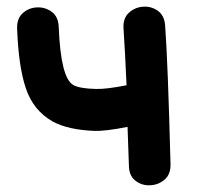

<svg xmlns="http://www.w3.org/2000/svg" viewBox="-20 -551 588 572"><path d="M364 -59Q364 -28 383 -13Q402 2 427 1Q452 0 470.5 -16Q489 -32 488 -63Q480 -368 472 -474Q470 -505 450 -519Q430 -533 405.5 -531Q381 -529 363.5 -512.5Q346 -496 348 -466Q353 -390 357 -297Q296 -285 266 -286Q217 -287 198 -298Q161 -319 155 -470Q154 -501 134.5 -515.5Q115 -530 90.5 -529Q66 -528 48 -512Q30 -496 31 -466Q35 -353 57 -288Q79 -222 137 -189Q183 -164 262 -161Q294 -160 360 -173L364 -59Z"/></svg>

Font: Balsamiq Sans
Style: Bold
Weight: 700
Designer: Michael Angeles
Foundry: Balsamiq SRL
Version: Version 1.020; ttfautohint (v1.8.4.7-5d5b);gftools[0.9.26]